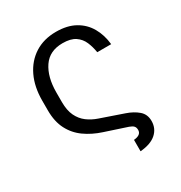

<svg xmlns="http://www.w3.org/2000/svg" viewBox="-208 -867 1131 1203"><g transform="rotate(-30 358.0 -265.5)"><path d="M457.4 191.8V109.4Q511.4 104.8 511.4 68.2Q511.4 50.1 502.1 40.1Q492.9 30.2 471.6 22.7L312.5 -29.8Q245 -51.8 193.2 -88.8Q141.3 -125.7 111.9 -182.5Q82.4 -239.3 82.4 -321V-390.6Q82.4 -490.1 117.9 -564.5Q153.4 -638.8 218.4 -680.2Q283.4 -721.6 372.2 -721.6Q453.1 -721.6 508.7 -690.5Q564.3 -659.4 595.3 -605.3Q626.4 -551.1 633.5 -481.5H532.7Q526.3 -522.7 511 -558.8Q495.7 -594.8 463.1 -617Q430.4 -639.2 372.2 -639.2Q277.3 -639.2 231 -570.8Q184.7 -502.5 184.7 -390.6V-321Q184.7 -261.4 203.8 -221.4Q223 -181.5 256 -156.8Q289.1 -132.1 331 -117.9L495.7 -61.1Q545.8 -44 579 -15.4Q612.2 13.1 612.2 61.1Q612.2 115.4 573.2 150.4Q534.1 185.4 457.4 191.8Z"/></g></svg>

Font: Interface
Style: Regular
Weight: 400
Designer: Rasmus Andersson
Foundry: rsms
Version: Version 1.8